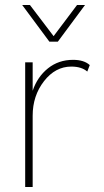

<svg xmlns="http://www.w3.org/2000/svg" viewBox="-20 -750 419 770"><path d="M273 -510Q317 -510 340 -489L330 -463Q307 -483 266 -483Q202 -483 156.5 -424.5Q111 -366 111 -286V0H81V-500H111V-386Q130 -442 172.5 -476Q215 -510 273 -510ZM69 -730H100L195 -605L289 -730H321L212 -583H178Z"/></svg>

Font: Human Sans ExtraLight
Style: Regular
Weight: 200
Designer: Tim Radville
Foundry: Continuum
Version: Version 1.000;FEAKit 1.0